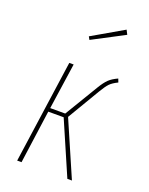

<svg xmlns="http://www.w3.org/2000/svg" viewBox="-143 -835 707 909"><g transform="rotate(20 210.5 -380.0)"><path d="M334 -759.8 345.2 -737.8 185.1 -653.8 176.8 -668.9ZM376 -528.8 382.8 -511.2Q356.4 -498.5 343.3 -484.9Q330.1 -471.2 311 -439L214.8 -276.9L335 0H312L195.8 -268.1H118.2L81.1 0H59.1L132.8 -519H154.8L121.1 -287.1H196.8L297.9 -455.1Q316.4 -485.8 332.3 -501Q348.1 -516.1 376 -528.8Z"/></g></svg>

Font: Fira Sans Compressed Thin
Style: Italic
Weight: 100
Width: 3
Italic angle: -8°
Designer: Carrois Corporate & Edenspiekermann AG
Foundry: Carrois Corporate GbR & Edenspiekermann AG
Version: Version 4.203;PS 004.203;hotconv 1.0.88;makeotf.lib2.5.64775